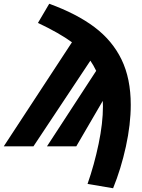

<svg xmlns="http://www.w3.org/2000/svg" viewBox="-72 -779 755 1022"><path d="M624 -221Q624 -117 598 1.5Q572 120 530 223L394 200Q430 97 453 -13.5Q476 -124 476 -213Q476 -233 475 -242L334 0H178L440 -402Q425 -433 409 -456L106 0H-52L311 -554Q244 -603 130 -657L190 -759Q336 -706 431 -634.5Q526 -563 575 -462Q624 -361 624 -221Z"/></svg>

Font: Trujillo ExtraBold
Style: Italic
Weight: 800
Italic angle: -8°
Designer: Fira Sans original fonts by bBox Type GmbH, Carrois Corporate GbR, & Edenspiekermann AG / Changes by Cristiano Sobral
Foundry: Fira Sans original fonts by bBox Type GmbH, Carrois Corporate GbR, & Edenspiekermann AG / Changes by Cristiano Sobral
Version: Version 4.301;July 28, 2020;FontCreator 13.0.0.2655 64-bit